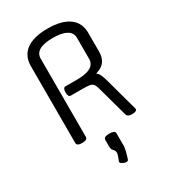

<svg xmlns="http://www.w3.org/2000/svg" viewBox="-237 -876 1118 1253"><g transform="rotate(-30 322.0 -249.0)"><path d="M240 -370H327Q463 -370 463 -448V-607Q463 -645 428 -665Q393 -685 326 -685Q190 -685 190 -607V-18Q190 5 150 5Q110 5 110 -18V-597Q110 -674 165.5 -714.5Q221 -755 326 -755Q431 -755 487 -714.5Q543 -674 543 -597V-458Q543 -412 522.5 -383.5Q502 -355 455 -342Q469 -332 477 -315Q485 -298 492 -274L563 -15Q565 5 525 5Q491 5 486 -18L423 -246Q417 -270 408.5 -281.5Q400 -293 382 -296.5Q364 -300 328 -300H240Q220 -300 220 -335Q220 -370 240 -370ZM338 257Q325 257 310.5 249Q296 241 296 234Q296 230 298 225L308 199Q310 192 312 186Q314 180 314 174Q314 157 302 145.5Q290 134 290 116V64Q290 50 302 45Q314 40 332 40Q351 40 363 45Q375 50 375 64V155Q375 178 358 234L353 248Q350 257 338 257Z"/></g></svg>

Font: Offside
Style: Regular
Weight: 400
Designer: Eduardo Rodriguez Tunni
Foundry: Eduardo Rodriguez Tunni
Version: Version 1.002; ttfautohint (v1.8.4.7-5d5b);gftools[0.9.23]